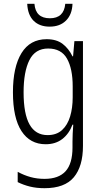

<svg xmlns="http://www.w3.org/2000/svg" viewBox="-20 -748 529 1009"><path d="M225 -542Q277 -542 309 -517.5Q341 -493 361 -452H364L371 -532H416V19Q416 126 368 183.5Q320 241 214 241Q172 241 137.5 232.5Q103 224 73 209V155Q106 173 140.5 182.5Q175 192 214 192Q288 192 324.5 152Q361 112 361 27V-4Q361 -24 362 -46Q363 -68 365 -93H361Q343 -45 307.5 -17.5Q272 10 220 10Q138 10 93 -59Q48 -128 48 -263Q48 -396 93 -469Q138 -542 225 -542ZM233 -493Q165 -493 134.5 -432Q104 -371 104 -263Q104 -149 135.5 -93.5Q167 -38 230 -38Q277 -38 306 -64.5Q335 -91 348.5 -136Q362 -181 362 -237V-294Q362 -387 332 -440Q302 -493 233 -493ZM361 -728Q359 -672 327 -640Q295 -608 241 -608Q188 -608 157 -638.5Q126 -669 123 -728H161Q167 -652 242 -652Q316 -652 323 -728Z"/></svg>

Font: Noto Sans Devanagari UI Condensed Light
Style: Regular
Weight: 300
Width: 3
Designer: Jelle Bosma - Monotype Design Team
Foundry: Monotype Imaging Inc.
Version: Version 2.004; ttfautohint (v1.8.4.7-5d5b)